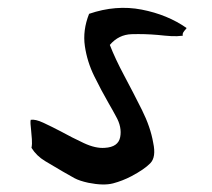

<svg xmlns="http://www.w3.org/2000/svg" viewBox="-20 -479 551 500"><path d="M466 -406Q465 -405 463 -402Q460 -399 457.5 -395Q455 -391 456 -386Q441 -384 425 -385Q409 -386 391 -388Q357 -391 323 -390Q289 -389 266 -362Q280 -326 303.5 -282Q327 -238 349.5 -193Q372 -148 379 -107Q387 -70 371.5 -54Q356 -38 322 -20Q299 -8 274.5 -1.5Q250 5 210 -3Q187 -8 174 -15Q161 -22 144 -32Q120 -46 97.5 -59.5Q75 -73 62 -94Q64 -104 63 -116.5Q62 -129 61 -140Q60 -149 59.5 -156Q59 -163 60 -167Q72 -169 92.5 -159.5Q113 -150 138 -137Q167 -121 198 -106.5Q229 -92 253 -94Q288 -96 293 -122Q298 -148 282 -176Q278 -184 273 -192.5Q268 -201 263 -210Q244 -243 225.5 -280.5Q207 -318 201 -359Q195 -400 212 -443Q282 -467 349 -454Q416 -441 466 -406Z"/></svg>

Font: Yuji Boku
Style: Regular
Weight: 400
Designer: Kataoka Yuji
Foundry: Kinuta Font Factory
Version: Version 3.002